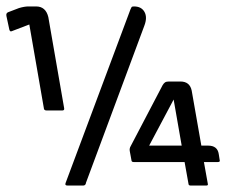

<svg xmlns="http://www.w3.org/2000/svg" viewBox="-38 -576 718 596"><path d="M229 -9Q228 0 220 0H172Q162 0 166 -9L367 -547Q369 -552 370.5 -554Q372 -556 378 -556Q401 -556 410.5 -539Q420 -522 410 -496ZM53 -500 -2 -479Q-7 -477 -9 -484L-18 -526Q-20 -535 -13 -538L21 -551Q38 -556 50 -556H74Q104 -556 112 -523L161 -241Q163 -233 155 -233H107Q98 -233 98 -241ZM535 -73H377Q370 -73 370 -79L365 -106Q363 -115 368 -123L467 -312Q470 -317 474 -320Q478 -323 486 -323H522Q551 -323 557 -295L587 -124H608Q637 -124 641 -98L644 -79Q646 -73 638 -73H595L607 -6Q609 0 602 0H554Q547 0 547 -6ZM425 -124H526L501 -267Z"/></svg>

Font: Zain
Style: Italic
Weight: 400
Italic angle: -10°
Designer: Zain,Boutros
Foundry: Mobile Telecommunications Company (Zain), 2024
Version: Version 1.51; ttfautohint (v1.8.4)